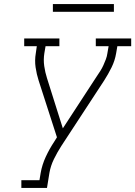

<svg xmlns="http://www.w3.org/2000/svg" viewBox="-20 -924 665 944"><path d="M85 0V-38H174L180 -74Q187 -114 205 -153Q223 -192 247 -228L260 -249L170 -528Q160 -559 155 -593Q150 -627 156 -662L161 -697H99V-735H272V-697H204L198 -662Q193 -630 197.5 -599Q202 -568 211 -540L263 -375L289 -293L456 -549Q465 -562 473.5 -575.5Q482 -589 488.5 -603.5Q495 -618 500.5 -632.5Q506 -647 508 -662L514 -697H451V-735H625V-697H557L551 -662Q545 -626 528.5 -592.5Q512 -559 492 -528L282 -207Q262 -176 245.5 -142.5Q229 -109 223 -74L211 0ZM540 -866H240V-904H540Z"/></svg>

Font: Iosevka Curly Slab XLtEx
Style: Italic
Weight: 200
Width: 7
Italic angle: -9°
Monospace: yes
Designer: Belleve Invis
Foundry: Belleve Invis
Version: Version 11.1.0; ttfautohint (v1.8.3)